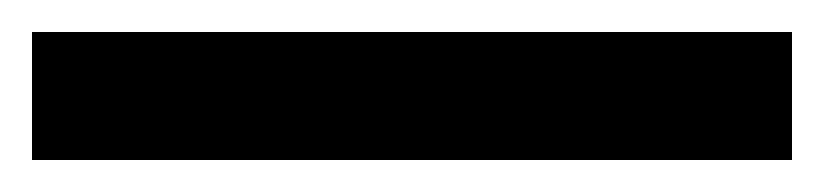

<svg xmlns="http://www.w3.org/2000/svg" viewBox="-25 16 515 120"><path d="M-5 116V36H470V116Z"/></svg>

Font: Tac One
Style: Regular
Weight: 400
Designer: Oluseyi Olusanya, David Udoh, Eyiyemi Adegbite, Mirko Velimirović
Version: Version 1.003; ttfautohint (v1.8.4.7-5d5b)